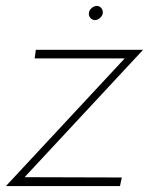

<svg xmlns="http://www.w3.org/2000/svg" viewBox="-30 -628 503 648"><path d="M391 -431 -10 0H375L381 -29L53 -30L453 -460H91L87 -431ZM270 -584Q269 -575 274.5 -568Q280 -561 290 -560Q299 -560 307.5 -567.5Q316 -575 317 -584Q318 -593 312 -600.5Q306 -608 297 -608Q288 -608 279.5 -601Q271 -594 270 -584Z"/></svg>

Font: Jost ExtraLight
Style: Italic
Weight: 250
Italic angle: -5°
Version: Version 3.710